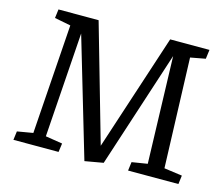

<svg xmlns="http://www.w3.org/2000/svg" viewBox="-101 -833 1133 977"><g transform="rotate(15 466.0 -344.5)"><path d="M716.8 -622.1 516.1 -5.9 418.9 11.2 234.9 -611.8 196.8 -60.1 286.1 -45.9 279.8 0H42L47.9 -45.9L130.9 -60.1L170.9 -637.2L85.9 -653.8L91.8 -700.2H303.2L479 -85.9L680.2 -700.2H887.2L880.9 -651.9L801.8 -637.2L821.8 -59.1L917 -45.9L911.1 0H646L651.9 -45.9L733.9 -59.1Z"/></g></svg>

Font: Literata Book
Style: Italic
Weight: 400
Italic angle: -3°
Designer: Latin by Veronika Burian and Jose Scaglione. Greek by Irene Vlachou. Cyrillic by Vera Evstafieva
Foundry: TypeTogether
Version: Version 1.003;PS 001.003;hotconv 1.0.88;makeotf.lib2.5.64775